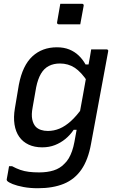

<svg xmlns="http://www.w3.org/2000/svg" viewBox="-20 -794 640 1019"><path d="M282 -543Q319 -543 347.5 -531.5Q376 -520 397.5 -499.5Q419 -479 434 -452H464L446 -359Q411 -412 376.5 -434.5Q342 -457 298 -457Q265 -457 239.5 -444Q214 -431 197.5 -403Q181 -375 172 -331L153 -223Q146 -186 151 -161Q156 -136 170 -121Q181 -110 197.5 -104.5Q214 -99 234 -99Q266 -99 296 -111.5Q326 -124 356 -151Q386 -178 418 -223L398 -105H371Q352 -77 327 -56.5Q302 -36 271.5 -24Q241 -12 204 -12Q163 -12 132 -26.5Q101 -41 82 -68Q63 -95 57 -133.5Q51 -172 59 -219L80 -344Q90 -396 108 -433.5Q126 -471 152 -495Q178 -519 210.5 -531Q243 -543 282 -543ZM464 -532Q485 -532 505 -532Q525 -532 545 -532Q549 -532 551 -530.5Q553 -529 554 -527Q555 -525 554 -521Q542 -454 530.5 -394Q519 -334 508.5 -275.5Q498 -217 486.5 -156.5Q475 -96 463 -30Q448 54 412 106Q376 158 318.5 181.5Q261 205 181 205Q139 205 104.5 198.5Q70 192 47.5 183Q25 174 18 166Q17 164 16 162Q15 160 16 156Q19 139 22 123Q25 107 28 88H44Q66 100 87.5 107.5Q109 115 133.5 118Q158 121 188 121Q231 121 264.5 110.5Q298 100 321 76Q335 63 345 46Q355 29 362.5 7.5Q370 -14 375 -41Q388 -111 398.5 -170Q409 -229 420 -287.5Q431 -346 443 -416Q447 -435 450.5 -454.5Q454 -474 457.5 -493Q461 -512 464 -532ZM300 -774Q314 -774 328.5 -774Q343 -774 357.5 -774Q372 -774 386.5 -774Q401 -774 415 -774Q420 -774 422.5 -771Q425 -768 424 -763L406 -665Q392 -665 378 -665Q364 -665 349 -665Q334 -665 320 -665Q306 -665 292 -665Q287 -665 284.5 -668Q282 -671 283 -676Z"/></svg>

Font: Rec Mono Linear
Style: Italic
Weight: 400
Italic angle: -10°
Monospace: yes
Version: Version 1.085; ttfautohint (v1.8.4.7-5d5b)